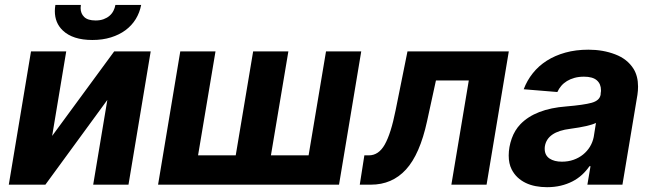

<svg xmlns="http://www.w3.org/2000/svg" viewBox="-20 -756 2695 786"><path d="M358.3 -592.3Q277.7 -592.3 236.9 -631.4Q204.5 -662.3 204.5 -710.6Q204.5 -722.3 206.7 -735.8H311.1Q310 -729.4 310 -723.4Q310 -700.6 324.8 -686.4Q339.5 -672.2 371.4 -672.2Q390.3 -672.2 404.5 -677.6Q418.7 -682.9 428.6 -691.6Q438.6 -700.3 444.4 -711.8Q450.3 -723.4 452.4 -735.8H557.9Q551.8 -704.2 535.7 -677.9Q519.5 -651.6 494 -632.6Q468.4 -613.6 434.3 -603Q400.2 -592.3 358.3 -592.3ZM506 0H361.5L419.4 -346.9L165.8 0H16L106.9 -545.5H251.1L193.5 -199.6L447.4 -545.5H596.9Z M1367.9 0H627.1L718 -545.5H862.2L790.8 -120H945L1016.3 -545.5H1160.5L1089.1 -120H1243.3L1314.6 -545.5H1458.8Z M1971.9 0H1827.8L1899.1 -426.5H1764.6L1728.3 -259.9Q1698.9 -124.3 1642 -62.1Q1585.2 0 1498.2 0H1452.8L1471.6 -120H1489.7Q1530.2 -120 1555 -164.1Q1580.3 -208.5 1599.4 -304L1648.1 -545.5H2062.9Z M2219.5 10.3Q2195 10.3 2172.8 6Q2150.6 1.8 2131.9 -7.3Q2113.3 -16.3 2098.7 -30Q2084.2 -43.7 2074.6 -62.5Q2062.5 -86.3 2062.5 -119.3Q2062.5 -153.8 2074.9 -188.9Q2087 -223 2110.4 -247.5Q2171.5 -310.7 2298.3 -320.3Q2369.7 -326.3 2402 -335.2Q2435.4 -344.5 2438.9 -369.3Q2438.9 -372.2 2439.1 -374.3Q2439.3 -376.4 2439.6 -378.2Q2440 -380 2440.2 -381.9Q2440.3 -383.9 2440.3 -386.4Q2440.3 -412.3 2423.3 -427.2Q2406.2 -442.1 2370.7 -442.1Q2349.4 -442.1 2332 -437.3Q2314.6 -432.5 2301 -424.2Q2287.3 -415.8 2277.5 -404.3Q2267.8 -392.8 2261.7 -379.3L2123.9 -390.6Q2137.4 -426.5 2161.2 -456.3Q2185 -486.2 2218.4 -507.5Q2251.8 -528.8 2294.6 -540.7Q2337.4 -552.6 2388.8 -552.6Q2448.9 -552.6 2498.6 -533.4Q2548.3 -514.6 2573.9 -473.7Q2592 -443.9 2592 -401.6Q2592 -393.5 2591.4 -385.1Q2590.9 -376.8 2589.5 -367.9L2528.1 0H2384.6L2397.4 -75.6H2393.1Q2380 -56.5 2362.6 -40.5Q2345.2 -24.5 2323.3 -13.3Q2301.5 -2.1 2275.6 4.1Q2249.6 10.3 2219.5 10.3ZM2280.2 -94.1Q2306.1 -94.1 2328.1 -101.9Q2350.1 -109.7 2367 -123.4Q2383.9 -137.1 2395.1 -155.4Q2406.2 -173.7 2410.5 -195L2419.7 -252.8Q2393.1 -239.3 2314.6 -228.7Q2220.5 -217.3 2210.6 -157.3Q2210.2 -154.5 2210 -151.8Q2209.9 -149.1 2209.9 -146.7Q2209.9 -120.4 2229.8 -106.9Q2249.3 -94.1 2280.2 -94.1Z"/></svg>

Font: Linik Sans
Style: Bold Italic
Weight: 700
Italic angle: 9°
Designer: Fonts by Rasmus Andersson / Changes by Cristiano Sobral with parts from Marc Monis
Foundry: rsms
Version: Version 3.020; ttfautohint (v1.6)